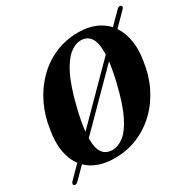

<svg xmlns="http://www.w3.org/2000/svg" viewBox="-164 -891 1091 1087"><g transform="rotate(-30 381.5 -347.5)"><path d="M19.5 25.5Q14.5 22.5 15.8 15.5Q17 8.5 24.5 1.5L99 -74Q67 -116.5 56.5 -178Q46 -239.5 60.5 -317.5Q72 -397.5 106.2 -468.8Q140.5 -540 194 -594.5Q247.5 -649 318 -680Q388.5 -711 472.5 -711Q532 -711 578.8 -692Q625.5 -673 657.5 -638L731.5 -712.5Q747 -728 758 -720Q769.5 -712 754 -696.5L674.5 -616Q703 -574 713 -516.2Q723 -458.5 711.5 -388.5Q700 -301.5 664.5 -228.8Q629 -156 574 -102.5Q519 -49 448.8 -19.5Q378.5 10 297.5 10Q182 10 117.5 -53.5L47 18Q30.5 34 19.5 25.5ZM255.5 -354Q233 -264 227 -203L545 -524Q545 -532.5 545 -540Q545.5 -605.5 523.5 -635Q501.5 -664.5 462 -664.5Q424.5 -664.5 387.5 -634.2Q350.5 -604 317 -535.8Q283.5 -467.5 255.5 -354ZM308.5 -37Q346.5 -37 383.2 -65.2Q420 -93.5 454 -162Q488 -230.5 517 -351Q535 -426 541.5 -481.5L224.5 -161.5Q224.5 -161 224.5 -158Q224.5 -93.5 246.5 -65.2Q268.5 -37 308.5 -37Z"/></g></svg>

Font: Fraunces 144pt S050
Style: Bold Italic
Weight: 700
Italic angle: -16°
Version: Version 1.000; ttfautohint (v1.8.3)